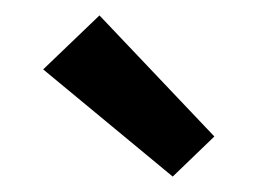

<svg xmlns="http://www.w3.org/2000/svg" viewBox="-20 -808 363 249"><path d="M204 -579 36 -718 109 -788 258 -631Z"/></svg>

Font: Ubuntu Sans SemiBold
Style: Regular
Weight: 600
Designer: Dalton Maag Ltd
Foundry: Dalton Maag Ltd
Version: Version 1.006; ttfautohint (v1.8.4.7-5d5b)